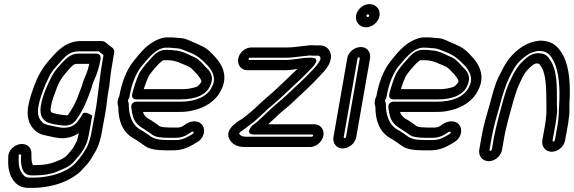

<svg xmlns="http://www.w3.org/2000/svg" viewBox="-20 -734 2795 935"><path d="M449 -473H362C325 -473 302 -449 285 -431C268 -412 248 -392 234 -366C213 -325 189 -276 179 -220C170 -169 191 -139 234 -131C250 -127 268 -125 284 -123C304 -121 330 -122 350 -149C375 -182 398 -228 414 -274C418 -287 427 -306 431 -325C440 -351 449 -363 458 -396L464 -418C466 -425 466 -428 467 -433L470 -448C472 -462 463 -473 449 -473ZM415 -423 409 -400C402 -374 395 -365 383 -331C383 -330 382 -328 382 -327C380 -316 373 -302 366 -282C352 -241 332 -202 310 -173C308 -172 304 -172 298 -173C282 -174 267 -177 253 -180C227 -186 223 -185 229 -220C234 -249 244 -271 255 -301C270 -343 287 -364 320 -401C336 -418 342 -423 354 -423ZM441 -174 427 -97C421 -63 412 -33 401 -13C379 24 359 51 332 75C296 102 252 119 196 127C183 129 173 130 170 130C163 130 157 131 150 131H131C106 131 104 129 91 115C76 96 69 73 71 38V36V22C71 19 71 19 76 18C82 17 83 19 83 21L82 36C82 66 84 120 133 120H152C190 120 230 114 257 102L275 94C296 86 324 73 341 52C350 40 365 26 378 7C385 -3 395 -20 402 -38C408 -52 413 -81 416 -97L429 -171C429 -171 390 -198 381 -177C376 -166 365 -152 357 -141C341 -121 318 -110 281 -112L256 -116C222 -124 199 -126 187 -138C168 -156 160 -176 168 -220C174 -252 185 -281 197 -312C205 -333 214 -348 224 -370C234 -389 257 -414 277 -436C304 -467 326 -484 364 -484H461L484 -466L478 -430C463 -347 457 -250 441 -174ZM161 70H142H141C136 63 133 50 133 28V13C133 -24 103 -36 77 -32C52 -28 19 -4 20 32V45C18 86 27 123 50 151C69 172 90 181 122 181H141C160 181 173 180 195 177C258 168 313 148 359 112C373 102 384 87 393 78C415 57 430 29 444 5C462 -26 471 -60 477 -97L491 -174C502 -230 499 -243 510 -303L511 -305C515 -344 521 -393 528 -430L536 -479C537 -486 535 -495 529 -500L492 -529C488 -532 482 -534 474 -534H373C313 -534 273 -500 242 -466C204 -425 173 -387 149 -322C138 -292 125 -258 118 -220C108 -165 121 -127 149 -100C174 -75 209 -74 237 -67C237 -67 238 -66 239 -66L266 -62C301 -57 338 -68 364 -86C362 -75 357 -58 355 -49C351 -41 343 -27 336 -13C328 -2 317 9 305 24C295 33 282 41 264 48L244 56C232 61 200 69 177 69C172 69 168 70 161 70Z M836 -488C828 -488 817 -491 801 -491H784C752 -491 728 -464 720 -455C701 -434 679 -411 661 -382C660 -381 659 -380 659 -379C644 -347 633 -313 624 -277C621 -266 624 -250 644 -250H862C933 -250 993 -273 1008 -329C1024 -373 989 -400 981 -408C969 -421 954 -441 930 -454C929 -454 929 -455 928 -455C904 -464 878 -482 840 -488ZM901 -409C913 -402 928 -385 942 -370C948 -363 960 -346 961 -339C960 -337 959 -335 959 -333C958 -329 942 -312 937 -311C916 -305 899 -300 871 -300H680C687 -323 695 -344 704 -363C717 -383 733 -402 754 -424C763 -432 772 -440 775 -441H792C838 -441 861 -425 901 -409ZM774 -53C752 -53 731 -59 719 -66C700 -80 680 -94 658 -106C624 -127 606 -175 607 -229C607 -235 602 -240 603 -245C604 -250 609 -255 610 -260L612 -271C622 -328 643 -379 669 -411C700 -448 730 -485 764 -497C772 -500 779 -502 786 -502H805C813 -502 827 -499 842 -499C863 -497 875 -489 895 -482C937 -467 959 -448 990 -416C1013 -391 1035 -354 1013 -313C1013 -312 1012 -311 1012 -311C990 -262 929 -239 860 -239H649C649 -239 614 -242 620 -206C624 -179 628 -147 653 -126C658 -122 661 -118 666 -115L682 -105C689 -100 704 -90 712 -85L723 -77C738 -66 771 -63 796 -63H838C857 -63 878 -69 893 -79C912 -91 916 -94 920 -93C924 -92 924 -85 920 -83C892 -66 870 -52 836 -52H794C791 -52 782 -53 774 -53ZM788 -114C776 -114 765 -116 756 -120L747 -127C737 -134 724 -143 715 -149L699 -158C688 -167 681 -173 676 -189H851C876 -189 896 -190 922 -197C976 -209 1031 -240 1057 -296C1095 -368 1055 -427 1030 -454C1014 -471 992 -498 960 -511C950 -516 936 -523 920 -529C904 -536 881 -549 852 -549C842 -549 830 -552 813 -552H794C780 -552 768 -549 753 -543C698 -523 660 -473 631 -437C594 -391 573 -332 561 -266C554 -253 549 -233 556 -215C556 -141 579 -91 627 -62C647 -51 667 -37 686 -23C708 -7 747 -2 785 -2H827C877 -2 915 -26 942 -43C987 -71 983 -133 938 -142C905 -149 877 -124 871 -120C868 -118 857 -113 847 -113H805C802 -113 794 -114 788 -114Z M1373 -442H1194C1187 -442 1191 -453 1196 -453H1375C1402 -453 1429 -458 1452 -460C1470 -461 1482 -464 1489 -464C1496 -463 1500 -463 1505 -463H1530C1535 -463 1540 -457 1541 -450C1541 -438 1523 -416 1506 -397C1465 -353 1426 -318 1380 -275C1365 -261 1353 -250 1342 -241L1313 -216C1285 -191 1263 -169 1237 -145C1229 -137 1220 -132 1208 -122C1208 -122 1168 -79 1218 -79H1501C1503 -79 1505 -76 1505 -74C1505 -72 1500 -68 1499 -68H1182C1157 -68 1150 -74 1144 -85C1151 -94 1173 -106 1188 -119C1199 -128 1212 -136 1229 -152L1253 -174L1254 -175C1290 -211 1332 -241 1373 -282C1416 -323 1456 -358 1498 -403C1504 -409 1548 -453 1494 -453H1487C1448 -453 1408 -442 1373 -442ZM1428 -398C1401 -371 1371 -344 1340 -314C1303 -277 1263 -248 1222 -207L1198 -186C1187 -176 1176 -169 1159 -155C1159 -155 1073 -112 1095 -61C1108 -31 1136 -18 1173 -18H1490C1521 -18 1550 -45 1555 -74C1560 -104 1540 -129 1510 -129H1286C1305 -146 1323 -163 1343 -182L1370 -205C1382 -214 1396 -226 1412 -242C1456 -283 1498 -321 1541 -368C1556 -384 1593 -419 1592 -462C1590 -487 1573 -513 1538 -513H1513C1509 -513 1504 -514 1499 -514C1482 -514 1466 -510 1460 -510H1457C1431 -507 1406 -503 1384 -503H1205C1174 -503 1145 -478 1140 -448C1135 -418 1154 -392 1185 -392H1364C1393 -392 1405 -396 1428 -398Z M1721 -450C1721 -452 1725 -455 1728 -455C1731 -455 1732 -452 1732 -450L1665 -67C1664 -64 1661 -61 1658 -61C1655 -61 1653 -64 1654 -67ZM1671 -450 1604 -67C1599 -37 1618 -11 1649 -11C1680 -11 1710 -37 1715 -67L1782 -450C1787 -481 1767 -505 1737 -505C1707 -505 1676 -481 1671 -450ZM1771 -664C1780 -664 1780 -651 1771 -651C1763 -651 1762 -664 1771 -664ZM1762 -601C1792 -601 1822 -625 1828 -656C1834 -688 1811 -714 1779 -714C1749 -714 1720 -690 1714 -659C1709 -629 1730 -601 1762 -601Z M2088 -488C2080 -488 2069 -491 2053 -491H2036C2004 -491 1980 -464 1972 -455C1953 -434 1931 -411 1913 -382C1912 -381 1911 -380 1911 -379C1896 -347 1885 -313 1876 -277C1873 -266 1876 -250 1896 -250H2114C2185 -250 2245 -273 2260 -329C2276 -373 2241 -400 2233 -408C2221 -421 2206 -441 2182 -454C2181 -454 2181 -455 2180 -455C2156 -464 2130 -482 2092 -488ZM2153 -409C2165 -402 2180 -385 2194 -370C2200 -363 2212 -346 2213 -339C2212 -337 2211 -335 2211 -333C2210 -329 2194 -312 2189 -311C2168 -305 2151 -300 2123 -300H1932C1939 -323 1947 -344 1956 -363C1969 -383 1985 -402 2006 -424C2015 -432 2024 -440 2027 -441H2044C2090 -441 2113 -425 2153 -409ZM2026 -53C2004 -53 1983 -59 1971 -66C1952 -80 1932 -94 1910 -106C1876 -127 1858 -175 1859 -229C1859 -235 1854 -240 1855 -245C1856 -250 1861 -255 1862 -260L1864 -271C1874 -328 1895 -379 1921 -411C1952 -448 1982 -485 2016 -497C2024 -500 2031 -502 2038 -502H2057C2065 -502 2079 -499 2094 -499C2115 -497 2127 -489 2147 -482C2189 -467 2211 -448 2242 -416C2265 -391 2287 -354 2265 -313C2265 -312 2264 -311 2264 -311C2242 -262 2181 -239 2112 -239H1901C1901 -239 1866 -242 1872 -206C1876 -179 1880 -147 1905 -126C1910 -122 1913 -118 1918 -115L1934 -105C1941 -100 1956 -90 1964 -85L1975 -77C1990 -66 2023 -63 2048 -63H2090C2109 -63 2130 -69 2145 -79C2164 -91 2168 -94 2172 -93C2176 -92 2176 -85 2172 -83C2144 -66 2122 -52 2088 -52H2046C2043 -52 2034 -53 2026 -53ZM2040 -114C2028 -114 2017 -116 2008 -120L1999 -127C1989 -134 1976 -143 1967 -149L1951 -158C1940 -167 1933 -173 1928 -189H2103C2128 -189 2148 -190 2174 -197C2228 -209 2283 -240 2309 -296C2347 -368 2307 -427 2282 -454C2266 -471 2244 -498 2212 -511C2202 -516 2188 -523 2172 -529C2156 -536 2133 -549 2104 -549C2094 -549 2082 -552 2065 -552H2046C2032 -552 2020 -549 2005 -543C1950 -523 1912 -473 1883 -437C1846 -391 1825 -332 1813 -266C1806 -253 1801 -233 1808 -215C1808 -141 1831 -91 1879 -62C1899 -51 1919 -37 1938 -23C1960 -7 1999 -2 2037 -2H2079C2129 -2 2167 -26 2194 -43C2239 -71 2235 -133 2190 -142C2157 -149 2129 -124 2123 -120C2120 -118 2109 -113 2099 -113H2057C2054 -113 2046 -114 2040 -114Z M2695 -123 2682 -51C2681 -48 2678 -45 2675 -45C2672 -45 2670 -48 2671 -51L2684 -123C2687 -137 2690 -159 2691 -173C2695 -196 2692 -209 2692 -224C2691 -304 2698 -396 2652 -452C2640 -469 2622 -475 2601 -475C2567 -475 2542 -451 2529 -439C2500 -412 2482 -380 2466 -344C2439 -291 2423 -216 2407 -159C2400 -131 2390 -91 2385 -63L2375 -5C2374 -2 2371 1 2368 1C2365 1 2363 -2 2364 -5L2374 -63C2384 -119 2399 -168 2415 -225C2435 -303 2461 -371 2498 -422C2516 -444 2546 -468 2567 -477C2581 -482 2591 -485 2603 -486C2647 -486 2660 -466 2677 -435C2702 -385 2708 -305 2703 -224C2701 -187 2701 -157 2695 -123ZM2634 -123 2621 -51C2616 -21 2636 5 2667 5C2698 5 2727 -21 2732 -51L2745 -123C2747 -132 2748 -140 2749 -151C2755 -184 2752 -205 2753 -230C2758 -314 2755 -401 2723 -463C2704 -498 2677 -536 2611 -536H2609C2544 -531 2494 -491 2460 -449C2440 -425 2425 -392 2410 -363C2390 -324 2379 -278 2366 -229C2350 -174 2334 -122 2324 -63L2314 -5C2309 25 2329 51 2360 51C2391 51 2420 25 2425 -5L2435 -63C2439 -88 2449 -127 2456 -155C2472 -212 2490 -288 2511 -329C2511 -329 2512 -330 2512 -331C2527 -366 2539 -386 2560 -405C2576 -419 2583 -425 2592 -425C2607 -425 2605 -423 2610 -417C2642 -378 2640 -299 2641 -215C2640 -195 2642 -183 2640 -172C2638 -160 2637 -137 2634 -123Z"/></svg>

Font: Blanket
Style: OutlineObl
Weight: 400
Foundry: Cannot Into Space Fonts
Version: Version 0.9